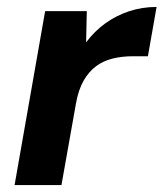

<svg xmlns="http://www.w3.org/2000/svg" viewBox="-20 -533 471 553"><path d="M22 0 110 -501H230L228 -411Q252 -443 283 -465.5Q314 -488 351.5 -500.5Q389 -513 431 -513L406 -371H363Q332 -371 305 -364.5Q278 -358 257 -342.5Q236 -327 221 -301Q206 -275 199 -236L157 0Z"/></svg>

Font: DM Sans 17pt
Style: Bold Italic
Weight: 700
Italic angle: -10°
Version: Version 4.004;gftools[0.9.30]